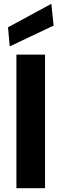

<svg xmlns="http://www.w3.org/2000/svg" viewBox="-20 -986 323 1006"><path d="M66 0V-700H216V0ZM31 -743 22 -843 249 -966 261 -852Z"/></svg>

Font: DM Sans 17pt Black
Style: Regular
Weight: 900
Version: Version 4.004;gftools[0.9.30]